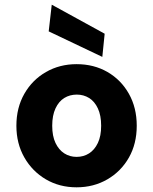

<svg xmlns="http://www.w3.org/2000/svg" viewBox="-20 -788 655 820"><path d="M307 12Q234 12 176 -22Q118 -56 84 -115.5Q50 -175 50 -251Q50 -328 84 -387.5Q118 -447 176.5 -480.5Q235 -514 307 -514Q381 -514 439 -480.5Q497 -447 530.5 -387.5Q564 -328 564 -251Q564 -174 530.5 -115Q497 -56 438.5 -22Q380 12 307 12ZM307 -118Q337 -118 360.5 -133Q384 -148 398 -177.5Q412 -207 412 -251Q412 -295 398 -325Q384 -355 360.5 -369.5Q337 -384 308 -384Q278 -384 254.5 -369.5Q231 -355 217 -325Q203 -295 203 -251Q203 -207 217 -177.5Q231 -148 254.5 -133Q278 -118 307 -118ZM417 -545 188 -654 201 -768 427 -644Z"/></svg>

Font: DM Sans 16pt Black
Style: Regular
Weight: 900
Version: Version 4.004;gftools[0.9.30]